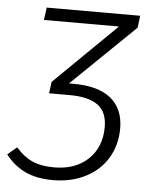

<svg xmlns="http://www.w3.org/2000/svg" viewBox="-60 -727 604 780"><g transform="rotate(5 242.0 -337.0)"><path d="M474 -636 216 -386H236Q336 -386 387.5 -343.5Q439 -301 439 -222Q439 -153 406.5 -100Q374 -47 316 -18Q258 11 185 11Q118 11 71.5 -11Q25 -33 -9 -77L29 -109Q60 -73 96 -57Q132 -41 185 -41Q272 -41 324 -90.5Q376 -140 376 -222Q376 -284 337.5 -311.5Q299 -339 224 -339H138L139 -340L145 -386L398 -634H92L99 -685H480Z"/></g></svg>

Font: Fira Sans Light
Style: Italic
Weight: 300
Italic angle: -8°
Designer: bBox Type GmbH & Carrois Corporate GbR & Edenspiekermann AG
Foundry: bBox Type GmbH & Carrois Corporate GbR & Edenspiekermann AG
Version: Version 4.301